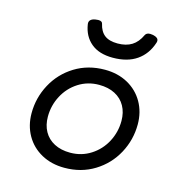

<svg xmlns="http://www.w3.org/2000/svg" viewBox="-102 -761 805 862"><g transform="rotate(15 300.0 -329.5)"><path d="M529.8 -647.5Q529.8 -643.1 528.3 -638.7Q510.3 -583 466.8 -553Q423.3 -522.9 355.5 -522.9Q291.5 -522.9 254.4 -554Q217.3 -585 209 -638.7Q208.5 -640.6 208.5 -644Q208.5 -663.6 235.8 -668.5Q243.7 -669.9 249.5 -669.9Q267.6 -669.9 270 -658.2Q277.8 -623.5 299.3 -606.9Q320.8 -590.3 359.9 -590.3Q399.4 -590.3 425.8 -606.7Q452.1 -623 468.3 -658.2Q474.1 -669.9 491.2 -669.9Q497.1 -669.9 504.4 -668.5Q529.8 -663.1 529.8 -647.5ZM542 -262.7Q542 -190.9 508.1 -127.9Q474.1 -64.9 412.8 -27.1Q351.6 10.7 273.4 10.7Q213.4 10.7 166.7 -14.9Q120.1 -40.5 94.2 -85.9Q68.4 -131.3 68.4 -188.5Q68.4 -260.3 102.3 -323.2Q136.2 -386.2 197.5 -424.1Q258.8 -461.9 336.9 -461.9Q397 -461.9 443.6 -436.3Q490.2 -410.6 516.1 -365.2Q542 -319.8 542 -262.7ZM143.1 -192.4Q143.1 -153.3 159.4 -123.8Q175.8 -94.2 207 -77.9Q238.3 -61.5 281.2 -61.5Q334 -61.5 376.7 -88.9Q419.4 -116.2 443.4 -161.6Q467.3 -207 467.3 -258.8Q467.3 -297.9 450.9 -327.4Q434.6 -356.9 403.3 -373.3Q372.1 -389.6 329.1 -389.6Q276.4 -389.6 233.6 -362.3Q190.9 -335 167 -289.6Q143.1 -244.1 143.1 -192.4Z"/></g></svg>

Font: Courier Prime Sans
Style: Italic
Weight: 400
Italic angle: -10°
Designer: Alan Dague-Greene
Foundry: Quote-Unquote Apps
Version: Version 3.020